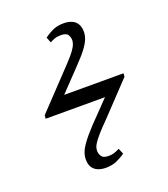

<svg xmlns="http://www.w3.org/2000/svg" viewBox="-113 -621 656 751"><g transform="rotate(-20 215.0 -246.0)"><path d="M201 48Q182 48 167.5 42Q153 36 145 23.5Q137 11 137 -9Q137 -23 142 -37.5Q147 -52 162.5 -73.5Q178 -95 207 -126L291 -213H44L45 -227L172 -361Q200 -390 216 -408.5Q232 -427 239 -440Q246 -453 247 -466Q247 -478 240.5 -489Q234 -500 211 -500Q196 -500 185 -496Q174 -492 165 -487L156 -510Q172 -522 191.5 -531Q211 -540 237 -540Q256 -540 270.5 -534Q285 -528 293 -515Q301 -502 301 -482Q301 -468 295.5 -453Q290 -438 275 -417.5Q260 -397 230 -366L144 -276H391L390 -262L265 -130Q237 -102 221 -83.5Q205 -65 197.5 -52Q190 -39 190 -26Q190 -14 197 -3Q204 8 226 8Q241 8 253 3.5Q265 -1 272 -5L282 19Q265 31 245.5 39.5Q226 48 201 48Z"/></g></svg>

Font: Literata ExtraLight
Style: Italic
Weight: 250
Italic angle: -2°
Designer: Latin by Veronika Burian and Jose Scaglione. Greek by Irene Vlachou. Cyrillic by Vera Evstafieva
Foundry: TypeTogether
Version: Version 3.002